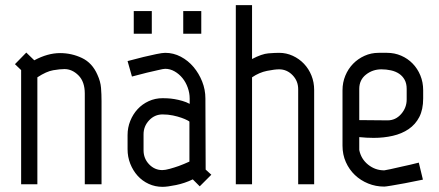

<svg xmlns="http://www.w3.org/2000/svg" viewBox="-20 -715 1705 745"><path d="M358 -425Q370 -399 372 -374Q374 -349 374 -322V0H309V-352Q309 -398 284.5 -422.5Q260 -447 230 -447Q213 -447 186.5 -442.5Q160 -438 125 -415V0H62V-443L38 -466L82 -511L113 -481Q165 -509 213 -509Q258 -509 298 -490Q338 -471 358 -425Z M715 -243Q715 -244 706.5 -248.5Q698 -253 684 -258Q670 -263 651 -267Q632 -271 611 -271Q580 -271 558.5 -248Q537 -225 537 -194V-132Q537 -100 558.5 -77.5Q580 -55 610 -55Q621 -55 639 -60Q657 -65 674 -71Q693 -78 715 -88ZM778 -57 800 -37 755 8 728 -19Q697 -4 663 3Q629 10 611 10Q582 10 557 -1.5Q532 -13 514 -33Q496 -53 485.5 -79.5Q475 -106 475 -136V-191Q475 -220 485.5 -246Q496 -272 514 -291.5Q532 -311 557 -322.5Q582 -334 611 -334Q617 -334 629.5 -333.5Q642 -333 657 -330.5Q672 -328 687.5 -323.5Q703 -319 716 -312V-333Q716 -354 708.5 -375Q701 -396 688 -412Q675 -428 657.5 -438Q640 -448 621 -448Q614 -448 593.5 -443Q573 -438 550 -433Q524 -426 492 -418L475 -478Q508 -487 537 -494Q562 -500 586 -505Q610 -510 621 -510Q653 -510 681.5 -495Q710 -480 731 -455Q752 -430 764.5 -398.5Q777 -367 777 -333ZM691 -584V-672H761V-584ZM499 -584V-672H569V-584Z M1137 0V-369Q1137 -401 1115 -423.5Q1093 -446 1063 -446Q1046 -446 1016 -440Q986 -434 958 -415V0H895V-695H958V-486Q996 -506 1021.5 -508Q1047 -510 1063 -510Q1091 -510 1116 -498.5Q1141 -487 1159.5 -467.5Q1178 -448 1188.5 -422Q1199 -396 1199 -366V0Z M1484 -248Q1515 -248 1536.5 -272.5Q1558 -297 1558 -329V-370Q1558 -391 1550 -405.5Q1542 -420 1528.5 -429Q1515 -438 1497 -442Q1479 -446 1460 -446Q1426 -446 1400 -425.5Q1374 -405 1374 -370V-249ZM1309 -365Q1309 -395 1320 -421.5Q1331 -448 1350 -467.5Q1369 -487 1394.5 -498.5Q1420 -510 1449 -510H1482Q1511 -510 1536.5 -499Q1562 -488 1581 -468.5Q1600 -449 1611 -422.5Q1622 -396 1622 -365V-333Q1622 -290 1607 -261Q1592 -232 1565.5 -214Q1539 -196 1504 -188Q1469 -180 1430 -180Q1402 -180 1374 -183V-133Q1381 -98 1408.5 -76Q1436 -54 1471 -54Q1473 -54 1494.5 -58.5Q1516 -63 1541 -69Q1570 -75 1605 -84L1621 -18Q1583 -10 1551 -4Q1524 1 1500 5Q1476 9 1471 9Q1438 9 1408.5 -3Q1379 -15 1357 -36Q1335 -57 1322 -86Q1309 -115 1309 -150Z"/></svg>

Font: Marvel
Style: Bold
Weight: 700
Designer: Carolina Trebol
Foundry: Carolina Trebol
Version: Version 1.001